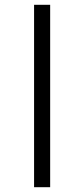

<svg xmlns="http://www.w3.org/2000/svg" viewBox="-20 -780 351 800"><path d="M122 0V-760H189V0Z"/></svg>

Font: Noto Serif Display ExtraCondensed SemiBold
Style: Regular
Weight: 600
Width: 2
Designer: Monotype Design Team
Foundry: Monotype Imaging Inc.
Version: Version 2.009